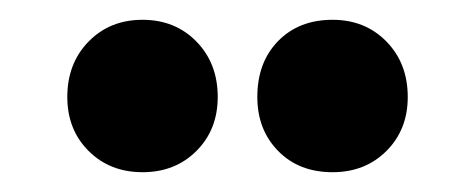

<svg xmlns="http://www.w3.org/2000/svg" viewBox="-20 -786 466 194"><path d="M200 -688Q200 -655 178.5 -633.5Q157 -612 124 -612Q91 -612 69.5 -633.5Q48 -655 48 -688Q48 -722 69.5 -744Q91 -766 124 -766Q157 -766 178.5 -744Q200 -722 200 -688ZM392 -688Q392 -655 370.5 -633.5Q349 -612 316 -612Q282 -612 261 -633.5Q240 -655 240 -688Q240 -723 261 -744.5Q282 -766 316 -766Q349 -766 370.5 -744Q392 -722 392 -688Z"/></svg>

Font: Montserrat V1
Style: Bold
Weight: 700
Designer: Julieta Ulanovsky
Foundry: Julieta Ulanovsky
Version: Version 6.001